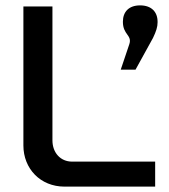

<svg xmlns="http://www.w3.org/2000/svg" viewBox="-20 -694 627 714"><path d="M67 -670V-153C67 -67 130 0 220 0H557V-93H248C205 -93 175 -126 175 -172V-670ZM429 -435H484L549 -553C561 -578 566 -594 566 -611V-613C566 -650 543 -674 501 -674C459 -674 437 -650 437 -613C437 -564 472 -564 461 -530Z"/></svg>

Font: LT Wave Text Medium
Style: Regular
Weight: 500
Designer: Daniel Lyons
Version: Version 2.5 (Glyphs App)